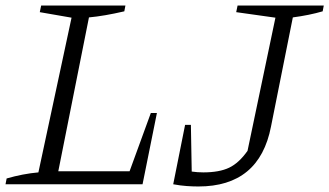

<svg xmlns="http://www.w3.org/2000/svg" viewBox="-27 -667 1192 695"><path d="M519 -258H541L489 0H-7L-3 -21Q56 -38 112 -43L232 -603L117 -623L122 -647H427L423 -626Q350 -609 295 -604L184 -47H442ZM600 0 643 -215H664L667 -46Q688 -43 709 -43Q767 -43 802.5 -60Q838 -77 869 -121L970 -603L828 -623L833 -647H1145L1141 -626Q1117 -619 1090 -613.5Q1063 -608 1033 -604L954 -209Q912 8 691 8Q672 8 649.5 6.5Q627 5 600 0Z"/></svg>

Font: Piazzolla Light
Style: Italic
Weight: 300
Italic angle: -11.3°
Designer: Juan Pablo del Peral
Foundry: Huerta Tipografica
Version: Version 1.330